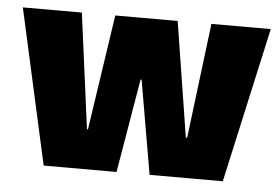

<svg xmlns="http://www.w3.org/2000/svg" viewBox="-40 -513 828 567"><g transform="rotate(5 373.5 -230.0)"><path d="M324 0H108L6 -460H181L226 -118H229L280 -460H465L519 -119H523L565 -460H741L639 0H422L374 -278H371Z"/></g></svg>

Font: Lalezar
Style: Regular
Weight: 400
Designer: Borna Izadpanah
Foundry: Borna Izadpanah
Version: Version 1.004